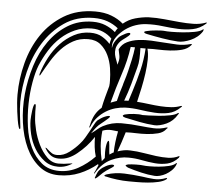

<svg xmlns="http://www.w3.org/2000/svg" viewBox="-52 -788 933 845"><g transform="rotate(5 414.5 -366.0)"><path d="M818 -695Q818 -693 816.5 -690.5Q815 -688 815 -686Q806 -672 793 -661.5Q780 -651 765 -644.5Q750 -638 735 -634.5Q720 -631 708 -632Q675 -634 639 -640Q603 -646 570 -653Q568 -653 563 -655Q558 -657 558 -659Q556 -662 561.5 -664Q567 -666 569 -666Q576 -668 586.5 -669.5Q597 -671 608.5 -672Q620 -673 630.5 -673.5Q641 -674 649 -673Q655 -672 677 -672Q699 -672 726 -674Q753 -676 777.5 -680.5Q802 -685 812 -693Q814 -695 816 -695ZM741 -319Q741 -317 739.5 -314.5Q738 -312 737 -311Q729 -297 717 -286Q705 -275 691 -268.5Q677 -262 662.5 -258.5Q648 -255 637 -256Q606 -258 572 -264.5Q538 -271 507 -278Q505 -279 500.5 -280.5Q496 -282 496 -285Q495 -287 499.5 -289.5Q504 -292 506 -292Q520 -296 544 -297.5Q568 -299 582 -296Q588 -296 609 -296.5Q630 -297 655 -299Q680 -301 703 -305.5Q726 -310 736 -318Q737 -318 737.5 -318.5Q738 -319 739 -319ZM751 -97Q752 -96 750.5 -94Q749 -92 749 -90Q743 -76 731.5 -65Q720 -54 707.5 -47Q695 -40 681.5 -36.5Q668 -33 658 -34Q629 -36 597.5 -43.5Q566 -51 538 -60Q536 -62 532.5 -63.5Q529 -65 527 -68Q527 -70 531.5 -72Q536 -74 538 -74Q551 -76 572.5 -76.5Q594 -77 608 -75Q613 -74 632 -74Q651 -74 673.5 -76Q696 -78 717 -83Q738 -88 747 -97Q751 -101 751 -97ZM440 -277Q440 -274 433.5 -268Q427 -262 418.5 -255Q410 -248 402.5 -242Q395 -236 393 -234Q384 -225 377.5 -216Q371 -207 363 -196Q379 -207 389 -216Q399 -225 412 -232Q450 -252 493 -252Q536 -252 580 -247Q607 -244 635 -242.5Q663 -241 693 -251Q697 -252 697 -249Q697 -248 693 -245Q681 -228 657.5 -222Q634 -216 608.5 -214.5Q583 -213 559 -214Q535 -215 521 -214H515Q508 -190 500.5 -168.5Q493 -147 486 -127Q501 -132 514.5 -134.5Q528 -137 543 -136Q572 -135 601 -130Q630 -125 657.5 -121.5Q685 -118 710.5 -118.5Q736 -119 758 -130Q759 -130 759.5 -130.5Q760 -131 760 -129L758 -123Q736 -99 709.5 -93Q683 -87 654.5 -89.5Q626 -92 596 -98Q566 -104 537 -104Q500 -105 461.5 -87Q423 -69 396 -25Q395 -23 393.5 -21Q392 -19 392 -21Q392 -25 393 -26Q398 -35 401 -43Q404 -51 408 -59Q407 -60 407 -61.5Q407 -63 406 -64Q371 -35 329 -17.5Q287 0 237 0Q187 0 150.5 -29.5Q114 -59 91.5 -107Q69 -155 60.5 -217Q52 -279 58 -343Q64 -407 83.5 -469Q103 -531 137 -579Q171 -627 219 -656.5Q267 -686 329 -686Q360 -686 384.5 -676Q409 -666 429 -649Q433 -658 440 -667Q419 -684 392.5 -693.5Q366 -703 332 -703Q256 -703 201 -665Q146 -627 110.5 -569Q75 -511 58 -441Q41 -371 41 -307Q41 -277 45 -246.5Q49 -216 51 -196Q52 -188 49.5 -187.5Q47 -187 44 -195Q40 -208 37 -225.5Q34 -243 31.5 -262.5Q29 -282 27.5 -301.5Q26 -321 26 -338Q26 -408 44.5 -478.5Q63 -549 101 -605Q139 -661 197.5 -696.5Q256 -732 336 -732Q375 -732 406 -720.5Q437 -709 460 -689Q484 -709 513 -717Q542 -725 570 -727Q606 -728 640.5 -724.5Q675 -721 707.5 -718Q740 -715 770 -715.5Q800 -716 826 -726Q829 -726 829 -725L826 -721Q800 -698 769 -692Q738 -686 704.5 -687.5Q671 -689 635.5 -693.5Q600 -698 564 -696Q541 -695 517 -687Q493 -679 471 -663Q463 -657 453.5 -648Q444 -639 436 -628Q428 -617 424 -604.5Q420 -592 422 -578Q424 -592 429 -602Q434 -612 445 -625Q450 -631 459 -636.5Q468 -642 476 -646Q484 -650 490.5 -651Q497 -652 497 -648Q499 -645 491 -638Q483 -631 480 -629Q472 -623 464.5 -617.5Q457 -612 451 -604Q440 -589 438 -575.5Q436 -562 438.5 -550Q441 -538 445.5 -527.5Q450 -517 452 -507Q461 -529 458 -546Q455 -563 452 -575Q463 -598 485.5 -609Q508 -620 535.5 -623.5Q563 -627 592.5 -625.5Q622 -624 647 -622Q676 -620 705.5 -618.5Q735 -617 767 -626Q771 -627 771 -626Q771 -623 769 -621Q755 -604 730 -597.5Q705 -591 678 -589.5Q651 -588 625 -589Q599 -590 584 -589H578Q584 -569 583.5 -540.5Q583 -512 578.5 -479.5Q574 -447 567 -414Q560 -381 553 -352Q580 -350 606.5 -346.5Q633 -343 657.5 -341.5Q682 -340 704.5 -341.5Q727 -343 748 -351Q752 -351 752 -349L748 -345Q724 -321 695 -315Q666 -309 634 -311Q602 -313 569 -318Q536 -323 503 -322Q482 -321 460.5 -315Q439 -309 419.5 -297Q400 -285 384 -267.5Q368 -250 358 -226Q356 -221 355 -220.5Q354 -220 353.5 -221.5Q353 -223 353.5 -225.5Q354 -228 355 -230Q361 -259 372 -278.5Q383 -298 400 -312Q405 -337 411.5 -361Q418 -385 425 -410Q426 -416 426 -422Q426 -428 426 -434Q426 -459 421.5 -489Q417 -519 404.5 -545.5Q392 -572 370.5 -590Q349 -608 315 -608Q278 -608 249 -592Q220 -576 197 -551.5Q174 -527 155.5 -496.5Q137 -466 121 -437Q118 -431 116.5 -430Q115 -429 115 -431Q114 -433 115 -437Q126 -474 145 -510Q164 -546 190.5 -574Q217 -602 250 -619.5Q283 -637 322 -637Q353 -637 374 -624.5Q395 -612 410 -595Q411 -601 412.5 -607.5Q414 -614 416 -619Q400 -636 377 -646Q354 -656 326 -656Q287 -656 253 -641Q219 -626 191.5 -601Q164 -576 143 -542.5Q122 -509 107 -473Q95 -443 87 -397.5Q79 -352 78 -302Q77 -252 84 -201Q91 -150 110 -110Q129 -70 160 -44.5Q191 -19 238 -19Q282 -19 321 -40.5Q360 -62 393 -96Q387 -116 384.5 -137.5Q382 -159 382 -182Q367 -159 349 -139.5Q331 -120 311 -104Q294 -90 274.5 -81.5Q255 -73 232 -73Q212 -73 198.5 -81.5Q185 -90 175 -105Q167 -116 170 -116Q173 -116 181 -108Q190 -100 199 -94Q208 -88 223 -88Q251 -88 276.5 -107.5Q302 -127 319 -147Q330 -159 339.5 -175Q349 -191 357.5 -206.5Q366 -222 373 -235.5Q380 -249 386 -255Q392 -260 400.5 -265.5Q409 -271 417.5 -274.5Q426 -278 432.5 -279Q439 -280 440 -277ZM570 -589H547Q548 -564 547 -542Q546 -520 541 -503Q532 -467 521 -428Q510 -389 496 -352Q499 -352 502 -352.5Q505 -353 508 -353H515L530 -400Q544 -444 555.5 -491Q567 -538 570 -589ZM523 -590H504Q496 -530 475 -467Q454 -404 437 -338Q445 -341 451.5 -343.5Q458 -346 464 -348Q469 -368 474 -386.5Q479 -405 484 -419Q485 -425 490.5 -442Q496 -459 502 -483Q508 -507 514 -535Q520 -563 523 -590ZM481 -215Q473 -216 453 -218Q433 -220 412 -212Q408 -175 410.5 -143.5Q413 -112 421 -78L433 -93Q432 -105 432 -119Q432 -133 433.5 -144.5Q435 -156 437.5 -163Q440 -170 443 -170Q445 -170 446 -164.5Q447 -159 448 -150Q449 -141 449.5 -130.5Q450 -120 452 -110Q457 -113 461 -116Q465 -119 470 -121Q471 -166 481 -215ZM714 -29Q714 -27 713 -26Q712 -25 711 -23Q699 -14 677.5 -9Q656 -4 631.5 -2Q607 0 584 0Q561 0 547 0Q522 0 494.5 -3.5Q467 -7 447 -12Q445 -12 441.5 -13Q438 -14 438 -16Q438 -18 441.5 -19.5Q445 -21 447 -22Q485 -34 524.5 -32.5Q564 -31 604 -26Q629 -22 655.5 -20Q682 -18 710 -29Q712 -30 714 -29ZM477 -63Q477 -60 469 -54.5Q461 -49 459 -48Q451 -43 444.5 -38.5Q438 -34 430 -27Q422 -20 415 -12.5Q408 -5 400 0Q396 0 397 -3Q402 -18 407 -28Q412 -38 426 -49Q432 -53 440 -57.5Q448 -62 456 -64.5Q464 -67 470 -67Q476 -67 477 -63ZM281 -49Q258 -37 232 -37Q196 -37 170 -57Q144 -77 126.5 -106Q109 -135 101 -169Q93 -203 93 -232Q93 -238 94 -250Q95 -262 96.5 -273.5Q98 -285 100.5 -294Q103 -303 107 -303Q111 -303 110.5 -287.5Q110 -272 112 -244Q113 -222 121 -189Q129 -156 144 -125.5Q159 -95 181 -73Q203 -51 232 -51Q257 -51 277 -55Q287 -57 292 -57Q297 -57 281 -49Z"/></g></svg>

Font: Akronim
Style: Regular
Weight: 400
Designer: Grzegorz Klimczewski
Foundry: Fonty.PL
Version: Version 1.002